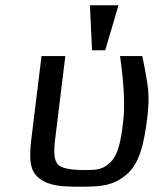

<svg xmlns="http://www.w3.org/2000/svg" viewBox="-20 -696 623 726"><path d="M290 10C368 10 409 4 455 -33C508 -75 525 -154 537 -252C542 -292 543 -328 540 -359C536 -390 529 -432 518 -484H434C449 -377 453 -296 446 -239C438 -171 429 -110 395 -80C367 -55 348 -53 300 -53C246 -53 212 -60 199 -74C186 -87 182 -118 188 -165L227 -484H137L98 -166C90 -95 92 -50 128 -22C167 8 213 10 290 10ZM378 -506 428 -676H320L328 -506Z"/></svg>

Font: Gamestation Text
Style: Italic
Weight: 400
Designer: Jonas Hecksher
Foundry: Jonas Hecksher, Playtypeª, e-types AS
Version: Version 1.003